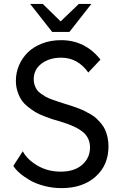

<svg xmlns="http://www.w3.org/2000/svg" viewBox="-20 -945 624 979"><path d="M445.8 -924.8 334 -782.2H246.1L133.8 -924.8H198.2L289.1 -835.9L381.8 -924.8ZM430.2 -575.2Q376.5 -650.9 292 -650.9Q231.9 -650.9 191.9 -620.8Q151.9 -590.8 151.9 -540Q151.9 -524.4 156.7 -510.7Q161.6 -497.1 168.2 -487.1Q174.8 -477.1 188.5 -467.5Q202.1 -458 212.6 -451.9Q223.1 -445.8 243.7 -438.2Q264.2 -430.7 276.4 -426.8Q288.6 -422.9 313 -415Q333.5 -408.7 345.7 -404.8Q357.9 -400.9 378.4 -393.1Q398.9 -385.3 412.1 -378.7Q425.3 -372.1 443.4 -361.6Q461.4 -351.1 472.7 -340.1Q483.9 -329.1 496.6 -314Q509.3 -298.8 516.6 -282Q523.9 -265.1 528.6 -243.7Q533.2 -222.2 533.2 -198.2Q533.2 -103.5 467.8 -44.7Q402.3 14.2 293.9 14.2Q248 14.2 205.3 2.9Q162.6 -8.3 132.1 -26.1Q101.6 -43.9 80.3 -62.5Q59.1 -81.1 47.9 -99.1L96.2 -173.8Q118.2 -131.8 170.7 -100.8Q223.1 -69.8 290 -69.8Q359.4 -69.8 399.2 -105Q439 -140.1 439 -192.9Q439 -242.2 402.3 -272.2Q365.7 -302.2 288.1 -325.2Q262.2 -332.5 246.6 -337.4Q231 -342.3 204.3 -352.8Q177.7 -363.3 160.6 -373.5Q143.6 -383.8 122.8 -400.1Q102.1 -416.5 89.8 -434.8Q77.6 -453.1 69.3 -478.5Q61 -503.9 61 -533.2Q61 -574.7 77.1 -612.3Q93.3 -649.9 122.3 -678.2Q151.4 -706.5 195.1 -723.4Q238.8 -740.2 291 -740.2Q414.1 -740.2 492.2 -641.1Z"/></svg>

Font: Stilu
Style: Regular
Weight: 400
Designer: Genilson Lima Santos
Foundry: Genilson Lima Santos
Version: Version 1.200;PS 001.200;hotconv 1.0.88;makeotf.lib2.5.64775